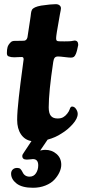

<svg xmlns="http://www.w3.org/2000/svg" viewBox="-20 -657 402 912"><path d="M211.4 -147Q211.4 -119.1 221.7 -106.7Q231.9 -94.2 253.4 -94.2Q270.5 -94.2 280.8 -100.6Q290.5 -106 299.3 -117.2Q308.1 -128.4 311 -137.7Q314.9 -150.9 322.3 -150.9Q333.5 -150.9 341.3 -139.2Q349.1 -127.4 349.1 -116.2Q349.1 -93.8 325 -66.9Q300.8 -40 272.9 -23.4Q244.1 -3.9 206.1 6.3L170.9 58.1Q185.5 54.7 194.3 54.7Q226.1 54.7 248.5 74.2Q271 93.8 271 125.5Q271 142.6 262.5 161.1Q253.9 179.7 238.3 196.5Q222.7 213.4 196 224.1Q169.4 234.9 136.7 234.9Q84.5 234.9 58.6 214.6Q32.7 194.3 32.7 168Q32.7 155.8 40.5 148.2Q48.3 140.6 61.5 140.6Q71.8 140.6 76.9 145.5Q82 150.4 86.9 160.2Q96.7 182.1 120.6 182.1Q140.1 182.1 150.9 165.8Q161.6 149.4 161.6 128.4Q161.6 98.6 136.2 98.6Q132.8 98.6 124 99.9Q115.2 101.1 107.4 101.1Q85.9 101.1 85.9 84.5Q85.9 80.1 87.6 76.7Q89.4 73.2 94 66.7Q98.6 60.1 101.6 55.2L129.4 13.2Q97.7 7.8 79.6 -19Q61.5 -45.9 61.5 -87.4Q61.5 -125.5 69.3 -194.3Q77.1 -263.2 84.7 -317.9Q92.3 -372.6 92.3 -375.5Q92.3 -385.3 85 -386.2Q79.1 -386.7 67.1 -385.7Q55.2 -384.8 47.4 -384.8Q31.7 -384.8 21 -389.2Q12.7 -392.1 12.7 -404.8Q12.7 -421.9 15.9 -433.1Q19 -444.3 30.3 -455.6Q36.6 -462.9 50.8 -462.9Q92.3 -462.9 96.7 -463.9Q106.9 -466.3 110.4 -479.5Q113.3 -496.6 123.5 -565.9Q124.5 -571.3 125.5 -579.6Q126.5 -587.9 127 -592.5Q127.4 -597.2 128.7 -602.1Q129.9 -606.9 131.8 -610.4Q139.6 -624 175.3 -630.4Q222.2 -637.2 244.6 -637.2Q256.3 -637.2 262.9 -631.6Q269.5 -626 269.5 -617.7Q269.5 -614.3 268.3 -607.7Q267.1 -601.1 264.6 -588.9Q262.2 -576.7 260.7 -566.4Q246.6 -489.7 246.6 -475.6Q246.6 -467.3 249 -464.4Q251.5 -461.4 259.8 -460.9Q287.1 -460 308.6 -460.9Q318.8 -461.4 325.2 -462.9Q331.5 -464.4 334 -464.4Q351.6 -464.4 351.6 -443.4Q351.6 -440.9 346.7 -421.4Q343.8 -409.2 340.8 -401.9Q336.4 -391.1 331.3 -387.2Q326.2 -383.3 316.9 -383.3Q307.6 -383.3 286.6 -386Q265.6 -388.7 255.9 -388.7Q244.6 -388.7 239.7 -382.6Q234.9 -376.5 232.9 -362.8Q211.4 -220.2 211.4 -147Z"/></svg>

Font: Cooper*
Style: Bold Italic
Weight: 700
Italic angle: -7°
Designer: Owen Earl
Foundry: indestructible type*
Version: Version 0.001